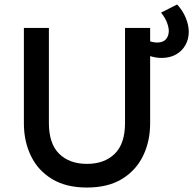

<svg xmlns="http://www.w3.org/2000/svg" viewBox="-20 -825 866 860"><path d="M369.5 15Q276 15 213.2 -23Q150.5 -61 118.8 -126.2Q87 -191.5 87 -273V-700H199V-274Q199 -181.5 245 -136.2Q291 -91 369.5 -91Q448 -91 494 -136.2Q540 -181.5 540 -274V-700H652.5V-273Q652.5 -192 620.8 -126.8Q589 -61.5 526.2 -23.2Q463.5 15 369.5 15ZM703 -565.5Q676.5 -565.5 646.8 -575.5Q617 -585.5 589 -597.5V-664Q615 -653 640 -643.8Q665 -634.5 683.5 -634.5Q710.5 -634.5 723.2 -649.2Q736 -664 736 -686.5Q736 -701.5 728.5 -722.5Q721 -743.5 701.5 -768.5L773.5 -805Q799.5 -776.5 812.5 -744Q825.5 -711.5 825.5 -682.5Q825.5 -650 810.8 -623.5Q796 -597 768.8 -581.2Q741.5 -565.5 703 -565.5Z"/></svg>

Font: Geologica Cursive
Style: Regular
Weight: 400
Designer: Sindre Bremnes, Frode Helland
Foundry: Monokrom Skriftforlag AS
Version: Version 1.010;gftools[0.9.28]